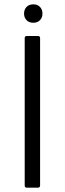

<svg xmlns="http://www.w3.org/2000/svg" viewBox="-20 -866 299 886"><path d="M104 0Q94 0 94 -10V-690Q94 -700 104 -700H155Q165 -700 165 -690V-10Q165 0 155 0ZM134 -761Q114 -761 102.5 -773Q91 -785 91 -803Q91 -822 102.5 -834Q114 -846 134 -846Q153 -846 164.5 -834Q176 -822 176 -803Q176 -785 164.5 -773Q153 -761 134 -761Z"/></svg>

Font: LinhAnh
Style: Regular
Weight: 400
Designer: Jeremy Tribby
Foundry: Tribby Type
Version: Version 1.408